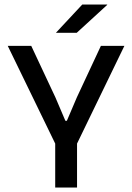

<svg xmlns="http://www.w3.org/2000/svg" viewBox="-20 -846 596 866"><path d="M235 -186 15 -639H121L230 -406.5L275 -301H281.5L326.5 -406.5L435 -639H541L321.5 -186ZM229 0V-279H327.5V0ZM351 -825.5H463.5V-824L326 -698H233V-699Z"/></svg>

Font: Anek Gujarati Medium Medium
Style: Regular
Weight: 500
Version: Version 1.003